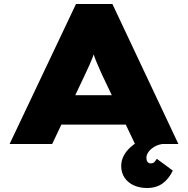

<svg xmlns="http://www.w3.org/2000/svg" viewBox="-20 -720 940 960"><path d="M28 0 360 -700H542L872 0H655L489 -349Q478 -375 468.5 -396Q459 -417 452.5 -436Q446 -455 440 -474Q434 -493 429 -514H469Q464 -492 457.5 -472.5Q451 -453 443.5 -434Q436 -415 427 -394.5Q418 -374 406 -349L241 0ZM189 -97 254 -244H649L685 -97ZM715 220Q678 220 648.5 206.5Q619 193 602.5 168Q586 143 586 110Q586 84 598 60Q610 36 633 15.5Q656 -5 688.5 -21.5Q721 -38 761 -49L792 0Q770 3 751.5 14Q733 25 722.5 39.5Q712 54 712 70Q712 81 717.5 89Q723 97 734 97Q744 97 750.5 91.5Q757 86 764 74L844 133Q826 172 794.5 196Q763 220 715 220Z"/></svg>

Font: Lexend Peta Black
Style: Regular
Weight: 900
Version: Version 1.007